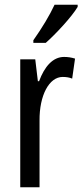

<svg xmlns="http://www.w3.org/2000/svg" viewBox="-20 -837 346 806"><path d="M306 -808V-817H209C188 -772 158 -722 120 -668V-657H172C213 -693 281 -766 306 -808ZM249 -598C202 -598 167 -558 144 -496H139L128 -588H65V-51H146V-331C145 -436 186 -514 243 -514C258 -514 271 -512 283 -507L295 -591C279 -596 264 -598 249 -598Z"/></svg>

Font: Noto Sans Tamil UI ExtraCondensed
Style: Regular
Weight: 400
Width: 2
Designer: Jelle Bosma - Monotype Design Team
Foundry: Monotype Imaging Inc.
Version: Version 2.004